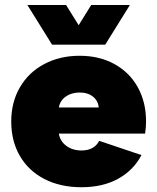

<svg xmlns="http://www.w3.org/2000/svg" viewBox="-20 -743 636 776"><path d="M25.4 -252Q25.4 -330.1 60.8 -390.6Q96.2 -451.2 159.2 -484.4Q222.2 -517.6 301.8 -517.6Q380.9 -517.6 441.9 -484.4Q502.9 -451.2 536.6 -390.9Q570.3 -330.6 570.3 -252Q570.3 -228 566.4 -203.1H217.8Q222.7 -172.4 248 -153.6Q273.4 -134.8 309.6 -134.8Q335.4 -134.8 353.5 -145Q371.6 -155.3 380.9 -173.8L551.8 -116.2Q519.5 -54.7 457.5 -20.5Q395.5 13.7 309.6 13.7Q223.6 13.7 159.4 -19.5Q95.2 -52.7 60.3 -112.8Q25.4 -172.9 25.4 -252ZM378.9 -308.6Q377 -335 356.2 -352.1Q335.4 -369.1 301.8 -369.1Q269 -369.1 245.8 -352.8Q222.7 -336.4 217.8 -308.6ZM247.1 -722.7 297.9 -641.1 348.6 -722.7H504.9L405.3 -562.5H190.4L90.8 -722.7Z"/></svg>

Font: Wanted Sans ExtraBlack
Style: Regular
Weight: 900
Designer: Original Design by Kil Hyung-jin and Kang Hanbin, Wanted Lab, Inc; Hangeul from Source Han Sans by Jang Soo-young and Ka
Foundry: Wanted Lab, Inc.
Version: Version 1.001